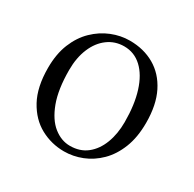

<svg xmlns="http://www.w3.org/2000/svg" viewBox="-125 -664 821 812"><g transform="rotate(30 285.0 -258.5)"><path d="M281.1 14.6Q219.7 14.6 166.2 -14.3Q112.7 -43.3 79.6 -103.8Q46.5 -164.4 46.5 -258Q46.5 -325.8 67.2 -376.7Q87.9 -427.5 123.1 -461.6Q158.4 -495.8 201.7 -513.2Q244.9 -530.6 289.5 -530.6Q357.5 -530.6 409.9 -500.3Q462.4 -470 492.4 -410.5Q522.3 -351.1 522.3 -263.4Q522.3 -193 501.6 -140.7Q480.9 -88.3 446.1 -53.9Q411.2 -19.4 368.3 -2.4Q325.5 14.6 281.1 14.6ZM291 -18.2Q340 -18.2 373.6 -44.9Q407.2 -71.6 424.7 -117.6Q442.2 -163.6 442.2 -220.9Q442.2 -306 422.6 -368.1Q403.1 -430.2 366.7 -464Q330.4 -497.8 280.8 -497.8Q236.4 -497.8 201.7 -472.2Q167 -446.7 147.7 -400.7Q128.4 -354.8 128.4 -294.9Q128.4 -200.6 151.3 -139Q174.3 -77.4 211.6 -47.8Q248.9 -18.2 291 -18.2Z"/></g></svg>

Font: Noto Serif KR
Style: Regular
Weight: 200
Designer: Ryoko NISHIZUKA 西塚涼子 (kana & ideographs); Frank Grießhammer (Latin, Greek & Cyrillic); Wenlong ZHANG 张文龙 (bopomofo); San
Foundry: Adobe
Version: Version 2.001;hotconv 1.1.0;makeotfexe 2.6.0